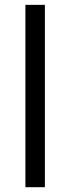

<svg xmlns="http://www.w3.org/2000/svg" viewBox="-20 -780 293 800"><path d="M167 0H85.9V-759.8H167Z"/></svg>

Font: f0_58959 
Style: Regular
Weight: 400
Foundry: Ascender Corporation
Version: Version 1.10